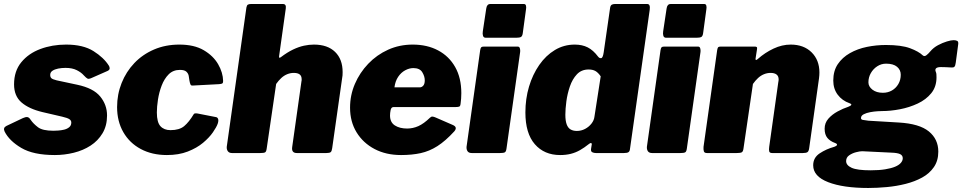

<svg xmlns="http://www.w3.org/2000/svg" viewBox="-23 -762 4791 956"><path d="M250 10Q143 10 83 -25.5Q23 -61 0 -107Q-9 -126 9 -135L91 -174Q104 -180 113 -179Q122 -178 130 -165Q143 -146 166 -128.5Q189 -111 243 -111Q252 -111 267 -112Q282 -113 296.5 -116.5Q311 -120 321.5 -128.5Q332 -137 332 -152Q332 -162 322.5 -168.5Q313 -175 287 -181L188 -204Q121 -220 84 -252Q47 -284 47 -342Q47 -408 83 -452Q119 -496 178 -518Q237 -540 306 -540Q391 -540 442.5 -507.5Q494 -475 519 -435Q523 -429 523 -421.5Q523 -414 513 -409L429 -372Q419 -368 413 -370.5Q407 -373 394 -387Q382 -401 359.5 -412.5Q337 -424 303 -424Q284 -424 266.5 -420.5Q249 -417 238 -409.5Q227 -402 227 -389Q227 -378 233 -372.5Q239 -367 259 -362L362 -340Q442 -323 476 -281.5Q510 -240 510 -187Q510 -136 487.5 -98.5Q465 -61 428 -37Q391 -13 344.5 -1.5Q298 10 250 10Z M870 -540Q944 -540 991.5 -512Q1039 -484 1063 -442.5Q1087 -401 1088 -359Q1088 -350 1084.5 -347Q1081 -344 1068 -343L936 -336Q928 -335 925 -342.5Q922 -350 920 -362Q919 -373 916.5 -385Q914 -397 904.5 -405.5Q895 -414 873 -414Q839 -414 817 -392Q795 -370 782 -336Q769 -302 763.5 -266Q758 -230 758 -202Q758 -153 776 -133.5Q794 -114 826 -114Q870 -114 894 -134Q918 -154 942 -194Q945 -199 960 -197L1052 -179Q1060 -178 1063 -169.5Q1066 -161 1061 -146Q1055 -129 1037 -103Q1019 -77 988 -51Q957 -25 912 -7.5Q867 10 808 10Q734 10 678 -20Q622 -50 591 -104Q560 -158 560 -229Q560 -292 582.5 -348.5Q605 -405 646 -448Q687 -491 744 -515.5Q801 -540 870 -540Z M1132 0Q1118 0 1111.5 -9Q1105 -18 1106 -31L1204 -725Q1206 -736 1211.5 -739Q1217 -742 1226 -742H1386Q1403 -742 1400 -720L1367 -485Q1364 -469 1375 -477Q1408 -502 1436.5 -515.5Q1465 -529 1490.5 -534.5Q1516 -540 1540 -540Q1608 -540 1645.5 -503.5Q1683 -467 1683 -403Q1683 -395 1682.5 -386.5Q1682 -378 1680 -369L1631 -24Q1629 -9 1623.5 -4.5Q1618 0 1602 0H1455Q1427 0 1432 -31L1478 -357Q1479 -360 1479 -362.5Q1479 -365 1479 -367Q1479 -384 1469 -391.5Q1459 -399 1440 -399Q1423 -399 1407 -392.5Q1391 -386 1377.5 -373.5Q1364 -361 1352 -344L1305 -23Q1303 -7 1297 -3.5Q1291 0 1273 0Z M1974 10Q1899 10 1842 -20Q1785 -50 1752.5 -103Q1720 -156 1720 -226Q1720 -288 1744 -344Q1768 -400 1810.5 -444.5Q1853 -489 1909.5 -514.5Q1966 -540 2032 -540Q2104 -540 2158.5 -511Q2213 -482 2243.5 -428Q2274 -374 2274 -298Q2274 -285 2273 -271Q2272 -257 2270 -243Q2269 -234 2264 -231.5Q2259 -229 2246 -229H1937Q1925 -229 1922 -214Q1919 -199 1919 -187Q1919 -153 1943 -137.5Q1967 -122 2004 -122Q2033 -122 2060 -134Q2087 -146 2118 -176Q2124 -182 2130.5 -181.5Q2137 -181 2146 -177L2231 -140Q2257 -129 2239 -108Q2195 -60 2155 -34.5Q2115 -9 2071.5 0.5Q2028 10 1974 10ZM2067 -327Q2077 -327 2084.5 -335.5Q2092 -344 2092 -362Q2092 -382 2079.5 -402.5Q2067 -423 2035 -423Q2015 -423 1994.5 -412Q1974 -401 1959.5 -379.5Q1945 -358 1941 -327Z M2499 -23Q2497 -7 2490.5 -3.5Q2484 0 2467 0H2326Q2311 0 2305 -9Q2299 -18 2300 -31L2368 -513Q2370 -524 2373.5 -527Q2377 -530 2386 -530H2555Q2563 -530 2565.5 -521.5Q2568 -513 2567 -504ZM2580 -597Q2578 -582 2571 -578Q2564 -574 2547 -574H2396Q2385 -574 2382 -583.5Q2379 -593 2381 -606L2398 -719Q2401 -742 2418 -742H2586Q2594 -742 2596 -733.5Q2598 -725 2596 -715Z M2944 0Q2934 0 2926 -4Q2918 -8 2920 -21L2923 -40Q2925 -48 2920.5 -49.5Q2916 -51 2908 -44Q2887 -27 2865 -14.5Q2843 -2 2819 4Q2795 10 2766 10Q2687 10 2640 -44Q2593 -98 2593 -202Q2593 -270 2611 -330.5Q2629 -391 2662 -438.5Q2695 -486 2740 -513Q2785 -540 2839 -540Q2876 -540 2903.5 -526Q2931 -512 2955 -480Q2962 -471 2970.5 -472.5Q2979 -474 2983 -502L3015 -724Q3017 -735 3023 -738.5Q3029 -742 3038 -742H3200Q3216 -742 3212 -713L3114 -22Q3113 -9 3106.5 -4.5Q3100 0 3084 0ZM2968 -382Q2955 -401 2941.5 -408.5Q2928 -416 2908 -416Q2872 -416 2849.5 -392Q2827 -368 2814.5 -331.5Q2802 -295 2797 -257Q2792 -219 2792 -191Q2792 -161 2798.5 -143Q2805 -125 2818 -117.5Q2831 -110 2849 -110Q2871 -110 2890 -120Q2909 -130 2922 -146.5Q2935 -163 2937 -182Z M3397 -23Q3395 -7 3388.5 -3.5Q3382 0 3365 0H3224Q3209 0 3203 -9Q3197 -18 3198 -31L3266 -513Q3268 -524 3271.5 -527Q3275 -530 3284 -530H3453Q3461 -530 3463.5 -521.5Q3466 -513 3465 -504ZM3478 -597Q3476 -582 3469 -578Q3462 -574 3445 -574H3294Q3283 -574 3280 -583.5Q3277 -593 3279 -606L3296 -719Q3299 -742 3316 -742H3484Q3492 -742 3494 -733.5Q3496 -725 3494 -715Z M3497 0Q3484 0 3481.5 -9Q3479 -18 3480 -31L3548 -513Q3550 -524 3553 -527Q3556 -530 3565 -530H3736Q3742 -530 3745 -527.5Q3748 -525 3746 -515L3739 -470Q3738 -457 3751 -469Q3786 -500 3828.5 -520Q3871 -540 3914 -540Q3979 -540 4018 -501.5Q4057 -463 4057 -401Q4057 -394 4056.5 -387Q4056 -380 4055 -372L4006 -24Q4004 -9 3997.5 -4.5Q3991 0 3975 0H3822Q3809 0 3807 -8.5Q3805 -17 3807 -31L3852 -351Q3853 -356 3853.5 -360Q3854 -364 3854 -366Q3854 -383 3843.5 -391Q3833 -399 3814 -399Q3797 -399 3781 -392.5Q3765 -386 3751.5 -373.5Q3738 -361 3726 -344L3679 -23Q3677 -7 3670 -3.5Q3663 0 3645 0H3497Z M4300 174Q4175 174 4100.5 145Q4026 116 4026 61Q4026 23 4058.5 1.5Q4091 -20 4131 -31Q4143 -35 4144.5 -40.5Q4146 -46 4135 -50Q4110 -59 4096.5 -75.5Q4083 -92 4083 -121Q4083 -150 4101.5 -171Q4120 -192 4147.5 -207Q4175 -222 4200 -230Q4213 -235 4215.5 -239.5Q4218 -244 4207 -248Q4170 -261 4148 -290.5Q4126 -320 4126 -361Q4126 -409 4148.5 -442.5Q4171 -476 4209 -497.5Q4247 -519 4293.5 -528.5Q4340 -538 4388 -538Q4465 -538 4508 -522Q4551 -506 4572 -486Q4580 -479 4590.5 -487.5Q4601 -496 4609 -506Q4625 -525 4647.5 -537Q4670 -549 4691.5 -555.5Q4713 -562 4725 -562Q4736 -562 4743 -558.5Q4750 -555 4748 -541L4736 -451Q4734 -434 4729 -429.5Q4724 -425 4715 -426Q4702 -427 4685 -427.5Q4668 -428 4662 -428Q4626 -428 4637 -403Q4639 -399 4639.5 -392Q4640 -385 4640 -377Q4640 -330 4614 -298Q4588 -266 4546.5 -246.5Q4505 -227 4458 -218Q4411 -209 4369 -209Q4362 -209 4345.5 -208Q4329 -207 4310 -203.5Q4291 -200 4277.5 -193Q4264 -186 4264 -174Q4264 -167 4273 -165Q4282 -163 4301 -161L4452 -152Q4555 -146 4602 -107.5Q4649 -69 4649 -7Q4649 38 4627 70Q4605 102 4568.5 122Q4532 142 4486.5 153.5Q4441 165 4392.5 169.5Q4344 174 4300 174ZM4312 86Q4354 86 4384.5 81Q4415 76 4434 68Q4453 60 4462.5 49Q4472 38 4472 26Q4472 12 4459 5.5Q4446 -1 4414 -2L4270 -9Q4258 -9 4239 -4Q4220 1 4205 11.5Q4190 22 4190 40Q4190 61 4217.5 73.5Q4245 86 4312 86ZM4373 -300Q4398 -300 4418 -311.5Q4438 -323 4450 -343.5Q4462 -364 4462 -390Q4462 -414 4443.5 -429.5Q4425 -445 4389 -445Q4365 -445 4345 -432Q4325 -419 4313 -398Q4301 -377 4301 -352Q4301 -331 4321 -315.5Q4341 -300 4373 -300Z"/></svg>

Font: Libre Franklin Thin Black
Style: Italic
Weight: 900
Italic angle: -8°
Version: Version 2.000